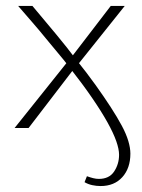

<svg xmlns="http://www.w3.org/2000/svg" viewBox="-20 -430 478 645"><path d="M318 195Q304 195 290 192Q276 189 264 182L272 162Q283 166 293 168.5Q303 171 312 171Q347 171 363.5 146Q380 121 380 90Q380 71 370.5 44Q361 17 341 -19Q321 -55 289.5 -101Q258 -147 214 -203Q196 -227 175.5 -251Q155 -275 134 -301Q113 -327 89.5 -354Q66 -381 41 -410H89Q131 -360 168 -315.5Q205 -271 235 -231Q272 -185 301 -144.5Q330 -104 352 -70Q374 -36 389 -8Q404 20 411 43.5Q418 67 418 86Q418 135 391 165Q364 195 318 195ZM29 0 208 -224 217 -234 352 -410H399L236 -206L227 -197L76 0Z"/></svg>

Font: Ysabeau Infant ExtraLight
Style: Regular
Weight: 250
Designer: Christian Thalmann (Catharsis Fonts)
Version: Version 2.001;gftools[0.9.30]; featfreeze: ss01,ss02,lnum